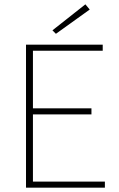

<svg xmlns="http://www.w3.org/2000/svg" viewBox="-20 -866 550 886"><path d="M100 0V-660H454V-632H132V-366H402V-338H132V-28H464V0ZM238 -710 222 -726 374 -846 394 -822Z"/></svg>

Font: Source Sans 3 Variable
Style: Regular
Weight: 200
Designer: Paul D. Hunt
Foundry: Adobe Systems Incorporated
Version: Version 3.026